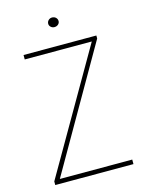

<svg xmlns="http://www.w3.org/2000/svg" viewBox="-127 -942 781 1020"><g transform="rotate(-15 263.0 -432.0)"><path d="M477.5 -24.9V0H56.6V-24.9ZM463.9 -694.3 64.9 0H47.4V-20L446.3 -710.9H463.9ZM452.6 -710.9V-686.5H63.5V-710.9ZM232.9 -836.9Q232.9 -848.6 241.2 -856.4Q249.5 -864.3 260.7 -864.3Q273.4 -864.3 281.7 -856.4Q290 -848.6 290 -836.9Q290 -826.7 281.7 -819.1Q273.4 -811.5 260.7 -811.5Q249.5 -811.5 241.2 -819.1Q232.9 -826.7 232.9 -836.9Z"/></g></svg>

Font: Roboto Condensed Thin
Style: Regular
Weight: 250
Width: 3
Designer: Christian Robertson
Foundry: Google
Version: Version 3.009; 2024